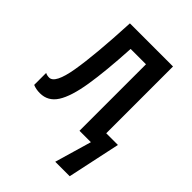

<svg xmlns="http://www.w3.org/2000/svg" viewBox="-212 -640 929 929"><g transform="rotate(45 252.5 -175.5)"><path d="M415 -83H495L437 189H338L393 0H315V-455H210Q201 -293 184.5 -191.5Q168 -90 137 -41.5Q106 7 51 7Q24 7 3 -2V-84Q14 -78 29 -78Q69 -78 89 -195.5Q109 -313 120 -540H415Z"/></g></svg>

Font: Avrile Sans Condensed Medium
Style: Regular
Weight: 500
Width: 3
Designer: Monotype Design Team
Foundry: Monotype Imaging Inc.
Version: Version 2.001;September 10, 2019;FontCreator 11.5.0.2425 64-